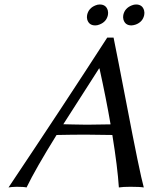

<svg xmlns="http://www.w3.org/2000/svg" viewBox="-20 -824 673 847"><path d="M364.3 -757.8Q370.6 -788.1 401.4 -800.3Q410.6 -804.2 419.9 -804.2Q448.2 -804.2 455.6 -777.8Q458 -767.6 456.1 -757.8Q449.7 -727.5 418.9 -715.8Q409.7 -711.9 400.4 -711.9Q372.1 -711.9 364.7 -738.3Q362.3 -748 364.3 -757.8ZM523.9 -757.8Q530.3 -788.1 561.5 -800.3Q570.8 -804.2 580.1 -804.2Q608.4 -804.2 615.7 -777.8Q618.2 -767.6 616.2 -757.8Q609.9 -727.5 579.1 -715.8Q569.3 -712.4 560.1 -711.9Q531.7 -711.9 524.4 -738.3Q522 -748 523.9 -757.8ZM229.5 -228.5Q136.2 -78.1 97.2 2.9Q85 0 53.2 0Q29.8 0.5 17.6 2.9Q265.6 -367.7 453.1 -658.2H481Q498 -574.7 536.6 -374Q596.7 -59.6 614.3 2.9Q597.2 0 555.2 0Q522 0 504.4 2.9Q498.5 -87.4 475.6 -228.5Q404.3 -230 358.9 -230Q301.3 -230 229.5 -228.5ZM467.8 -275.4Q447.8 -391.1 418.9 -522H417Q288.1 -321.8 259.3 -275.9Q272.5 -275.9 303.2 -274.9Q346.7 -273.9 363.3 -273.9Q406.2 -273.9 467.8 -275.4Z"/></svg>

Font: Linux Biolinum Capitals O
Style: Italic Samll Caps
Weight: 400
Italic angle: -12°
Designer: Philipp H. Poll
Foundry: Philipp H. Poll
Version: Version 0.6.2